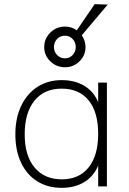

<svg xmlns="http://www.w3.org/2000/svg" viewBox="-20 -898 623 925"><path d="M193 -671Q193 -712 222.5 -741Q252 -770 293 -770Q324 -770 350 -752L436 -878L499 -876L374 -728Q392 -702 392 -671Q392 -631 363 -602.5Q334 -574 293 -574Q252 -574 222.5 -602.5Q193 -631 193 -671ZM240 -671Q240 -649 255 -633Q270 -617 293 -617Q315 -617 330 -633Q345 -649 345 -671Q345 -694 330 -710Q315 -726 293 -726Q270 -726 255 -710Q240 -694 240 -671ZM453 -500H495V0H453V-100Q431 -48 385.5 -20.5Q340 7 277 7Q210 7 159.5 -24.5Q109 -56 81.5 -114.5Q54 -173 54 -251Q54 -329 82 -388Q110 -447 160.5 -479.5Q211 -512 277 -512Q340 -512 385.5 -485Q431 -458 453 -406ZM453 -253Q453 -358 407 -414.5Q361 -471 277 -471Q193 -471 146 -413Q99 -355 99 -251Q99 -148 146.5 -91Q194 -34 278 -34Q361 -34 407 -91.5Q453 -149 453 -253Z"/></svg>

Font: MuliDisplayVN ExtraLight
Style: Regular
Weight: 200
Designer: Vernon Adams
Foundry: Vernon Adams
Version: Version 2.100